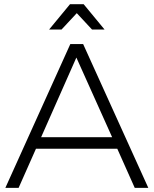

<svg xmlns="http://www.w3.org/2000/svg" viewBox="-20 -914 748 934"><path d="M701.5 0H635.5L550.5 -190.5H155L70.5 0H6L322 -699.5H384.5ZM525.5 -246.5 351.5 -634 180 -246.5ZM488.5 -770.5H427.5L353.5 -850L279.5 -770.5H219L320.5 -893.5H387Z"/></svg>

Font: Argentum Novus Light
Style: Regular
Weight: 300
Designer: Julieta Ulanovsky (font) & Cristiano Sobral (main changes)
Foundry: Julieta Ulanovsky (font) & Cristiano Sobral (main changes)
Version: Version 3.00;November 27, 2020;FontCreator 13.0.0.2655 64-bi